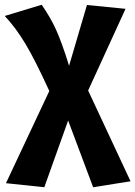

<svg xmlns="http://www.w3.org/2000/svg" viewBox="-42 -565 568 806"><path d="M328 -185 485 -528 323 -544 248 -289C227 -357 208 -408 193 -441C178 -474 158 -509 133 -545L-22 -498C10 -464 39 -424 66 -379C93 -334 126 -268 165 -183L-17 204L144 221L244 -59L349 221L506 196Z"/></svg>

Font: Fira Sans
Style: Bold
Weight: 700
Designer: Carrois Corporate & Edenspiekermann AG
Foundry: Carrois Corporate GbR & Edenspiekermann AG
Version: Version 4.203